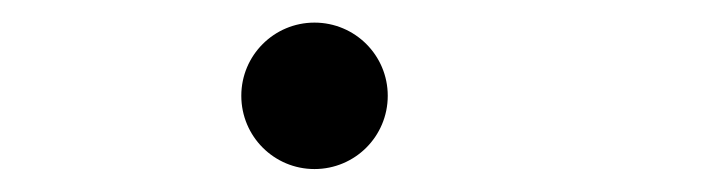

<svg xmlns="http://www.w3.org/2000/svg" viewBox="-20 -139 626 169"><path d="M256.8 9.8C292.5 9.8 321.3 -19 321.3 -54.7C321.3 -90.3 292.5 -119.1 256.8 -119.1C221.2 -119.1 192.4 -90.3 192.4 -54.7C192.4 -19 221.2 9.8 256.8 9.8Z"/></svg>

Font: Cascadia Code SemiLight
Style: Italic
Weight: 350
Italic angle: -10°
Monospace: yes
Designer: Aaron Bell
Foundry: Saja Typeworks
Version: Version 2404.023